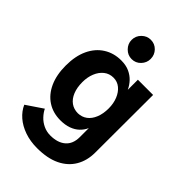

<svg xmlns="http://www.w3.org/2000/svg" viewBox="-282 -850 1195 1195"><g transform="rotate(45 316.0 -252.0)"><path d="M425 0V-79Q413 -52 391.5 -31.5Q370 -11 338.5 0.5Q307 12 265 12Q200 12 151 -20Q102 -52 75 -111.5Q48 -171 48 -253Q48 -337 76 -396.5Q104 -456 154.5 -488Q205 -520 270 -520Q312 -520 342.5 -506Q373 -492 394 -469.5Q415 -447 428 -419V-508H562L561 0Q561 71 529.5 124.5Q498 178 437 207.5Q376 237 285 237Q225 237 175 219.5Q125 202 90 171.5Q55 141 38 102L146 29Q157 52 177.5 74Q198 96 226.5 109.5Q255 123 288 123Q352 123 388.5 91.5Q425 60 425 0ZM312 -96Q346 -97 371.5 -116Q397 -135 411.5 -170.5Q426 -206 426 -253Q426 -297 411.5 -332.5Q397 -368 371.5 -389Q346 -410 312 -410Q276 -410 249.5 -389Q223 -368 208.5 -332.5Q194 -297 194 -253Q194 -205 208.5 -169.5Q223 -134 249.5 -115Q276 -96 312 -96ZM309.2 -571Q275 -571 250 -596.4Q225 -621.8 225 -655.6Q225 -691 250.2 -716Q275.4 -741 309 -741Q344.8 -741 368.9 -716Q393 -691 393 -655.6Q393 -621.8 368.9 -596.4Q344.9 -571 309.2 -571Z"/></g></svg>

Font: Inclusive Sans
Style: Regular
Weight: 400
Designer: Olivia King
Foundry: Olivia King
Version: Version 2.004